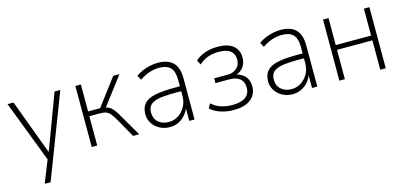

<svg xmlns="http://www.w3.org/2000/svg" viewBox="-61 -897 3128 1479"><g transform="rotate(-15 1503.5 -157.5)"><path d="M150 180 227 -13V22L32 -487H80L249 -32H237L407 -487H453L197 180Z M573 0V-487H617V-272H713L875 -487H925L751 -258L736 -270Q765 -266 783 -256Q801 -246 818 -224.5Q835 -203 857 -163L952 0H903L816 -154Q799 -183 785 -200.5Q771 -218 752.5 -226Q734 -234 702 -234H617V0Z M1196 8Q1150 8 1114 -12Q1078 -32 1057.5 -64.5Q1037 -97 1037 -135Q1037 -189 1064.5 -220Q1092 -251 1151 -263.5Q1210 -276 1306 -276H1360V-237H1308Q1245 -237 1201.5 -232.5Q1158 -228 1132 -216.5Q1106 -205 1094.5 -185.5Q1083 -166 1083 -137Q1083 -89 1115.5 -60.5Q1148 -32 1198 -32Q1239 -32 1273.5 -54Q1308 -76 1329 -113.5Q1350 -151 1350 -198V-329Q1350 -394 1321.5 -424.5Q1293 -455 1233 -455Q1192 -455 1153.5 -442.5Q1115 -430 1075 -402L1055 -439Q1080 -457 1109.5 -469.5Q1139 -482 1170.5 -488.5Q1202 -495 1232 -495Q1284 -495 1320 -477.5Q1356 -460 1374.5 -423.5Q1393 -387 1393 -329V0H1351V-114H1356Q1345 -79 1322 -51.5Q1299 -24 1267 -8Q1235 8 1196 8Z M1704 8Q1649 8 1599.5 -8.5Q1550 -25 1521 -54L1541 -89Q1573 -59 1615 -45.5Q1657 -32 1704 -32Q1776 -32 1810.5 -58.5Q1845 -85 1845 -133Q1845 -180 1815.5 -204.5Q1786 -229 1732 -229H1621V-267H1727Q1773 -267 1801.5 -292.5Q1830 -318 1830 -361Q1830 -406 1799.5 -430.5Q1769 -455 1707 -455Q1661 -455 1621.5 -441.5Q1582 -428 1548 -397L1529 -433Q1562 -464 1608.5 -479.5Q1655 -495 1709 -495Q1790 -495 1832 -460.5Q1874 -426 1874 -364Q1874 -322 1850.5 -290Q1827 -258 1785 -247V-252Q1819 -246 1842 -229.5Q1865 -213 1877 -188.5Q1889 -164 1889 -131Q1889 -68 1842 -30Q1795 8 1704 8Z M2175 8Q2129 8 2093 -12Q2057 -32 2036.5 -64.5Q2016 -97 2016 -135Q2016 -189 2043.5 -220Q2071 -251 2130 -263.5Q2189 -276 2285 -276H2339V-237H2287Q2224 -237 2180.5 -232.5Q2137 -228 2111 -216.5Q2085 -205 2073.5 -185.5Q2062 -166 2062 -137Q2062 -89 2094.5 -60.5Q2127 -32 2177 -32Q2218 -32 2252.5 -54Q2287 -76 2308 -113.5Q2329 -151 2329 -198V-329Q2329 -394 2300.5 -424.5Q2272 -455 2212 -455Q2171 -455 2132.5 -442.5Q2094 -430 2054 -402L2034 -439Q2059 -457 2088.5 -469.5Q2118 -482 2149.5 -488.5Q2181 -495 2211 -495Q2263 -495 2299 -477.5Q2335 -460 2353.5 -423.5Q2372 -387 2372 -329V0H2330V-114H2335Q2324 -79 2301 -51.5Q2278 -24 2246 -8Q2214 8 2175 8Z M2548 0V-487H2592V-272H2874V-487H2918V0H2874V-234H2592V0Z"/></g></svg>

Font: Nunito Sans 10pt SemiCondensed ExtraLight
Style: Regular
Weight: 250
Width: 4
Designer: Vernon Adams
Foundry: Vernon Adams
Version: Version 3.101;gftools[0.9.27]